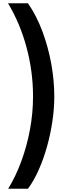

<svg xmlns="http://www.w3.org/2000/svg" viewBox="-20 -793 399 1174"><path d="M312 -202Q312 -130 300.5 -52Q289 26 268 101.5Q247 177 217.5 244Q188 311 151 361H30Q76 286 110 194Q144 102 163 0.5Q182 -101 182 -203Q182 -355 142.5 -502.5Q103 -650 29 -773H151Q204 -696 239.5 -600.5Q275 -505 293.5 -403Q312 -301 312 -202Z"/></svg>

Font: Noto Sans Telugu
Style: Bold
Weight: 700
Designer: Jelle Bosma - Monotype Design Team
Foundry: Monotype Imaging Inc.
Version: Version 2.005; ttfautohint (v1.8.4.7-5d5b)